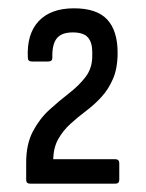

<svg xmlns="http://www.w3.org/2000/svg" viewBox="-20 -795 351 462"><path d="M53 -353Q43 -353 43 -362V-404Q43 -448 59 -478.5Q75 -509 98.5 -530.5Q122 -552 146 -570.5Q170 -589 186 -610Q202 -631 202 -660V-670Q202 -693 191.5 -705Q181 -717 155 -717Q128 -717 116.5 -702.5Q105 -688 106 -656Q106 -647 96 -647H57Q47 -647 47 -656Q44 -713 73 -744Q102 -775 158 -775Q213 -775 238 -748Q263 -721 263 -668Q263 -631 252 -605.5Q241 -580 224 -561.5Q207 -543 187 -528Q167 -513 149.5 -497Q132 -481 120.5 -461Q109 -441 108 -412H257Q267 -412 267 -402V-362Q267 -353 257 -353Z"/></svg>

Font: Sofia Sans Condensed
Style: Regular
Weight: 400
Designer: Botio Nikoltchev, Ani Petrova
Foundry: lettersoup
Version: Version 4.100